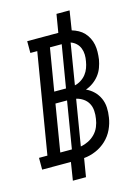

<svg xmlns="http://www.w3.org/2000/svg" viewBox="-164 -919 803 1103"><g transform="rotate(-15 237.0 -368.0)"><path d="M128 107 145 0H-26V-70H24L123 -665H82V-735H267L285 -843H363L345 -729Q365 -723 383.5 -713Q402 -703 416 -688Q430 -673 439.5 -654Q449 -635 453 -614.5Q457 -594 456.5 -571.5Q456 -549 453 -527Q449 -504 440.5 -480.5Q432 -457 416.5 -437Q401 -417 380 -402Q359 -387 336 -379Q361 -368 381 -348.5Q401 -329 412.5 -303.5Q424 -278 425.5 -249Q427 -220 422 -190Q417 -155 401 -121Q385 -87 357.5 -61Q330 -35 295 -20Q260 -5 224 -2L206 107ZM227 -415 269 -667H199L157 -415ZM281 -419Q300 -423 318 -434.5Q336 -446 348.5 -462Q361 -478 368 -497Q375 -516 378 -535Q382 -555 381.5 -575Q381 -595 374 -613Q367 -631 353 -644Q339 -657 321 -663ZM169 -68 215 -347H146L100 -68ZM223 -71Q246 -75 268.5 -86Q291 -97 308.5 -115Q326 -133 335.5 -156Q345 -179 348 -202Q352 -225 350.5 -249Q349 -273 338.5 -292.5Q328 -312 309 -325Q290 -338 268 -343Z"/></g></svg>

Font: Iosevka Gothic
Style: Italic
Weight: 400
Italic angle: -9°
Monospace: yes
Designer: Belleve Invis
Foundry: Belleve Invis
Version: Version 15.5.1; ttfautohint (v1.8.4)